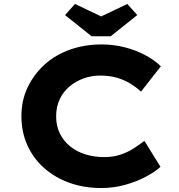

<svg xmlns="http://www.w3.org/2000/svg" viewBox="-20 -938 903 968"><path d="M490 10Q404 10 331 -16Q258 -42 203 -90.5Q148 -139 118 -205.5Q88 -272 88 -353Q88 -432 119.5 -498Q151 -564 205.5 -613Q260 -662 333.5 -688Q407 -714 492 -714Q551 -714 607 -700Q663 -686 710.5 -661Q758 -636 791 -604L691 -476Q666 -499 635.5 -517.5Q605 -536 568 -546.5Q531 -557 485 -557Q442 -557 402.5 -543Q363 -529 331.5 -503Q300 -477 281.5 -438.5Q263 -400 263 -351Q263 -303 282 -264.5Q301 -226 334.5 -199.5Q368 -173 411.5 -159.5Q455 -146 504 -146Q551 -146 588 -158.5Q625 -171 655 -190.5Q685 -210 708 -228L789 -97Q761 -71 714.5 -46.5Q668 -22 610.5 -6Q553 10 490 10ZM442 -755 308 -862 358 -918 505 -848H475L622 -918L672 -862L538 -755Z"/></svg>

Font: Lexend Giga
Style: Bold
Weight: 700
Version: Version 1.007